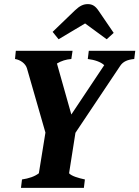

<svg xmlns="http://www.w3.org/2000/svg" viewBox="-20 -914 678 934"><path d="M265 -723 394 -800 499 -723 533 -754 460 -861C444 -885 429 -894 407 -894C386 -894 368 -886 344 -863L236 -759ZM82 0H388L393 -41C361 -48 329 -57 316 -71L347 -268L565 -594C579 -615 601 -624 633 -627L638 -667H412L407 -627C440 -623 470 -613 487 -597L327 -357L257 -605C279 -618 301 -625 327 -627L333 -667H57L53 -627C79 -623 104 -605 111 -582L201 -269L169 -71C148 -55 120 -46 87 -41Z"/></svg>

Font: Caladea
Style: Bold Italic
Weight: 700
Italic angle: -9°
Designer: Carolina Giovagnoli and Andres Torresi
Foundry: Carolina Giovagnoli & Andres Torresi
Version: Version 1.001;hotconv 1.0.109;makeotfexe 2.5.65596